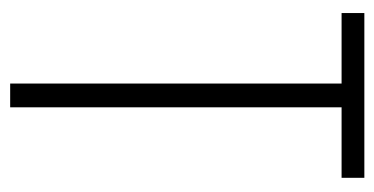

<svg xmlns="http://www.w3.org/2000/svg" viewBox="-204 -550 754 387"><g transform="rotate(90 173.5 -357.0)"><path d="M196.8 0H148.9V-668H6.8V-713.9H338.9V-668H196.8Z"/></g></svg>

Font: TypoPRO Open Sans Condensed
Style: Regular
Weight: 300
Width: 3
Foundry: Ascender Corporation
Version: Version 1.10